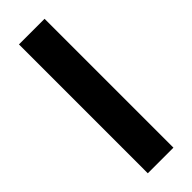

<svg xmlns="http://www.w3.org/2000/svg" viewBox="-277 -863 885 885"><g transform="rotate(-45 166.0 -420.0)"><path d="M250 0H83V-840H250Z"/></g></svg>

Font: TypoPRO Sinkin Sans
Style: 700 Bold
Weight: 700
Designer: Keith Bates
Foundry: K-Type
Version: Sinkin Sans (version 1.0)  by Keith Bates   •   © 2014   www